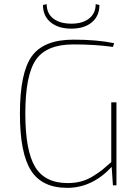

<svg xmlns="http://www.w3.org/2000/svg" viewBox="-20 -893 662 925"><path d="M441 -873 459 -869Q459 -816 422.5 -785.5Q386 -755 324 -755Q261 -755 224 -785.5Q187 -816 187 -869L205 -873Q205 -828 237 -803.5Q269 -779 324 -779Q378 -779 409.5 -804Q441 -829 441 -873ZM541 -400V0H524L518 -89Q424 12 304 12Q182 12 129 -72Q76 -156 76 -345Q76 -543 133.5 -622.5Q191 -702 334 -702Q446 -702 530 -685L524 -667Q440 -679 334 -679Q204 -679 153 -605Q102 -531 102 -345Q102 -168 149 -89.5Q196 -11 306 -11Q341 -11 371 -19Q401 -27 429.5 -45Q458 -63 473 -75Q488 -87 516 -112V-400Z"/></svg>

Font: Exo 2.0 Thin
Style: Regular
Weight: 250
Designer: Natanael Gama
Version: Version 1.001;PS 001.001;hotconv 1.0.70;makeotf.lib2.5.58329